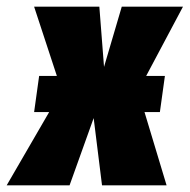

<svg xmlns="http://www.w3.org/2000/svg" viewBox="-78 -554 567 574"><path d="M400 -219H354L420 0H227L202 -201L130 0H-58L69 -219H24L39 -327H92L24 -534H219L233 -354L286 -534H469L359 -327H415Z"/></svg>

Font: Fira Sans Extra Condensed Black
Style: Italic
Weight: 900
Width: 3
Italic angle: -8°
Designer: Carrois Corporate & Edenspiekermann AG
Foundry: Carrois Corporate GbR & Edenspiekermann AG
Version: Version 4.203